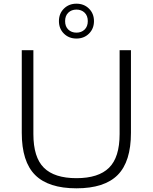

<svg xmlns="http://www.w3.org/2000/svg" viewBox="-20 -1012 828 1041"><path d="M394.5 9Q243 9 170.5 -63.2Q98 -135.5 98 -292V-740H161V-285Q161 -159 218 -102.5Q275 -46 394.5 -46Q514 -46 571.2 -102.5Q628.5 -159 628.5 -285V-740H690V-292Q690 -135.5 618 -63.2Q546 9 394.5 9ZM394.5 -803Q353.5 -803 326.5 -829.8Q299.5 -856.5 299.5 -897.5Q299.5 -938.5 326.5 -965.2Q353.5 -992 394.5 -992Q435.5 -992 462.5 -965.2Q489.5 -938.5 489.5 -897.5Q489.5 -856.5 462.5 -829.8Q435.5 -803 394.5 -803ZM394.5 -835Q421.5 -835 438.8 -851.8Q456 -868.5 456 -897.5Q456 -926.5 438.8 -943.2Q421.5 -960 394.5 -960Q367.5 -960 350.2 -943.2Q333 -926.5 333 -897.5Q333 -868.5 350.2 -851.8Q367.5 -835 394.5 -835Z"/></svg>

Font: Encode Sans Expanded Expanded Light
Style: Regular
Weight: 300
Width: 7
Designer: Multiple Designers
Foundry: Impallari Type
Version: Version 3.000; ttfautohint (v1.8.3) -l 8 -r 50 -G 200 -x 14 